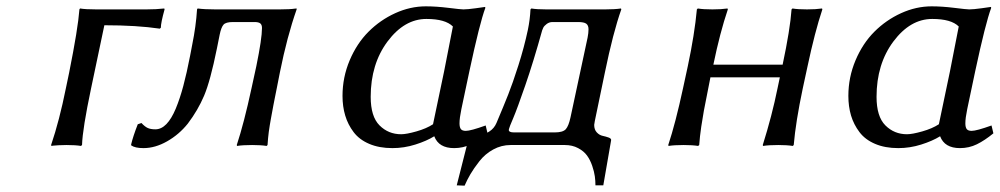

<svg xmlns="http://www.w3.org/2000/svg" viewBox="-20 -460 3171 609"><path d="M444.8 -430.2Q475.6 -430.2 501 -433.1L502 -430.2Q490.2 -387.7 490.2 -372.1L486.8 -369.1Q414.1 -379.9 311 -379.9L269 -180.2Q241.7 -50.8 240.2 0L236.8 2.9Q219.7 0 190.9 0Q177.7 0 165.8 0.7Q153.8 1.5 148.4 2L143.1 2.9L142.1 0Q168.5 -78.1 189 -180.2L199.2 -229Q227.5 -370.1 231.9 -430.2L233.9 -433.1Q251 -430.2 285.2 -430.2Z M779.8 0Q750 0 731.9 2.9L731 0Q753.9 -69.3 777.8 -180.2L793 -250Q811 -337.9 811 -371.1Q811 -381.3 805.7 -385.7Q800.3 -390.1 787.6 -390.1H718.8Q696.3 -390.1 689 -381.8Q681.6 -373.5 676.8 -350.1L668 -306.2Q647 -202.6 627.4 -156.5Q607.9 -110.4 575.7 -67.9Q547.9 -33.2 510 -11.7Q472.2 9.8 435.1 9.8Q408.2 9.8 396 1V-2Q401.9 -27.3 417 -65.9L428.7 -69.8Q439.5 -58.1 448.7 -54Q458 -49.8 472.7 -49.8Q491.7 -49.8 507.8 -66.4Q523.9 -83 537.4 -115.2Q550.8 -147.5 561.5 -187.7Q572.3 -228 583 -283.2L589.8 -318.8Q601.6 -376.5 605 -430.2L606.9 -433.1Q628.4 -430.2 662.6 -430.2H867.7Q882.8 -430.2 896.2 -430.9Q909.7 -431.6 915 -432.6L920.9 -433.1V-430.2Q890.6 -344.2 867.7 -230L857.9 -180.2Q856.4 -172.9 852.5 -153.3Q848.6 -133.8 847.4 -127.4Q846.2 -121.1 843.3 -105.2Q840.3 -89.4 839.1 -82.5Q837.9 -75.7 835.7 -62.7Q833.5 -49.8 832.5 -41.3Q831.5 -32.7 830.3 -21.7Q829.1 -10.7 828.6 0L825.7 2.9Q807.6 0 779.8 0Z M1330.6 -439.9Q1363.3 -439.9 1402.3 -435.1Q1441.4 -430.2 1449.7 -430.2Q1462.9 -430.2 1488.8 -433.8Q1514.6 -437.5 1518.6 -438L1519.5 -435.1Q1501.5 -387.2 1468.8 -233.9L1443.4 -113.8Q1437.5 -85.4 1437.5 -68.8Q1437.5 -56.2 1441.9 -50.5Q1446.3 -44.9 1457.5 -44.9Q1472.7 -44.9 1520.5 -62L1526.4 -37.1Q1499 -14.6 1474.1 -2.4Q1449.2 9.8 1420.4 9.8Q1371.6 9.8 1357.4 -27.8Q1333 -12.7 1297.4 -1.5Q1261.7 9.8 1224.6 9.8Q1182.6 9.8 1151.1 -3.7Q1119.6 -17.1 1101.6 -41Q1083.5 -64.9 1075 -93.5Q1066.4 -122.1 1066.4 -155.8Q1066.4 -214.8 1089.1 -268.6Q1111.8 -322.3 1148.9 -359.4Q1186 -396.5 1233.6 -418.2Q1281.2 -439.9 1330.6 -439.9ZM1332.5 -399.9Q1262.7 -399.9 1209.2 -328.4Q1155.8 -256.8 1155.8 -152.8Q1155.8 -90.3 1183.8 -62.3Q1211.9 -34.2 1252.4 -34.2Q1269 -34.2 1300.8 -43.2Q1332.5 -52.2 1353.5 -65.9L1388.7 -233.9L1416.5 -376Q1392.6 -399.9 1332.5 -399.9Z M1594.7 -51.8Q1593.8 -49.8 1593.8 -47.9Q1593.8 -40 1610.4 -40H1739.7Q1765.6 -40 1774.7 -50.3Q1783.7 -60.5 1789.6 -87.9L1843.8 -340.8Q1846.7 -355.5 1846.7 -367.2Q1846.7 -379.4 1839.6 -384.8Q1832.5 -390.1 1813.5 -390.1H1732.4Q1722.2 -390.1 1714.1 -384Q1706.1 -377.9 1703.4 -372.6Q1700.7 -367.2 1699.7 -363.8Q1671.9 -263.7 1646.2 -189.5Q1620.6 -115.2 1607.9 -85.4Q1595.2 -55.7 1594.7 -51.8ZM1654.3 -365.2Q1661.1 -397.9 1662.6 -430.2L1665.5 -433.1Q1682.6 -430.2 1712.4 -430.2H1900.4Q1929.7 -430.2 1949.7 -433.1L1950.7 -430.2Q1924.8 -357.4 1898.4 -229L1866.7 -76.2Q1864.7 -66.4 1864.7 -64Q1864.7 -48.8 1873 -40Q1881.3 -31.2 1891.6 -29.1Q1901.9 -26.9 1910.2 -23.9Q1918.5 -21 1918.5 -16.1Q1918.5 -15.1 1918 -12.9Q1917.5 -10.7 1917.5 -9.8L1893.6 127.9H1868.7Q1868.7 113.8 1866.7 99.1Q1864.7 84.5 1858.4 65.9Q1852.1 47.4 1842 33.4Q1832 19.5 1813.7 9.8Q1795.4 0 1771.5 0H1599.6Q1570.3 0 1544.4 14.2Q1518.6 28.3 1500.5 51.5Q1482.4 74.7 1472.2 92.3Q1461.9 109.9 1453.6 128.9L1428.7 127.9L1462.4 -4.9Q1464.8 -15.6 1477.1 -21.7Q1489.3 -27.8 1503.2 -30.5Q1517.1 -33.2 1532.2 -43Q1547.4 -52.7 1554.7 -69.8Q1578.1 -125 1592 -160.2Q1606 -195.3 1624.3 -252.7Q1642.6 -310.1 1654.3 -365.2Z M2446.3 -180.2 2453.6 -214.8H2233.4L2226.6 -180.2Q2216.3 -127.9 2212.6 -108.9Q2209 -89.8 2204.3 -58.3Q2199.7 -26.9 2197.8 0L2194.3 2.9Q2176.3 0 2148.4 0Q2118.7 0 2100.6 2.9L2099.6 0Q2122.6 -69.3 2146.5 -180.2L2161.6 -250Q2183.1 -351.1 2190.4 -430.2L2193.4 -433.1Q2210.4 -430.2 2239.7 -430.2Q2268.1 -430.2 2287.6 -433.1L2288.6 -430.2Q2263.7 -356.9 2242.7 -254.9H2462.4Q2486.3 -367.2 2490.7 -430.2L2493.7 -433.1Q2510.7 -430.2 2539.6 -430.2Q2567.9 -430.2 2587.4 -433.1L2588.4 -430.2Q2564.5 -358.4 2541.5 -250L2526.4 -180.2Q2503.9 -73.7 2497.6 0L2494.6 2.9Q2476.1 0 2448.7 0Q2418.5 0 2400.4 2.9L2399.4 0Q2428.7 -93.3 2446.3 -180.2Z M2935.1 -439.9Q2967.8 -439.9 3006.8 -435.1Q3045.9 -430.2 3054.2 -430.2Q3067.4 -430.2 3093.3 -433.8Q3119.1 -437.5 3123 -438L3124 -435.1Q3106 -387.2 3073.2 -233.9L3047.9 -113.8Q3042 -85.4 3042 -68.8Q3042 -56.2 3046.4 -50.5Q3050.8 -44.9 3062 -44.9Q3077.1 -44.9 3125 -62L3130.9 -37.1Q3103.5 -14.6 3078.6 -2.4Q3053.7 9.8 3024.9 9.8Q2976.1 9.8 2961.9 -27.8Q2937.5 -12.7 2901.9 -1.5Q2866.2 9.8 2829.1 9.8Q2787.1 9.8 2755.6 -3.7Q2724.1 -17.1 2706.1 -41Q2688 -64.9 2679.4 -93.5Q2670.9 -122.1 2670.9 -155.8Q2670.9 -214.8 2693.6 -268.6Q2716.3 -322.3 2753.4 -359.4Q2790.5 -396.5 2838.1 -418.2Q2885.7 -439.9 2935.1 -439.9ZM2937 -399.9Q2867.2 -399.9 2813.7 -328.4Q2760.3 -256.8 2760.3 -152.8Q2760.3 -90.3 2788.3 -62.3Q2816.4 -34.2 2856.9 -34.2Q2873.5 -34.2 2905.3 -43.2Q2937 -52.2 2958 -65.9L2993.2 -233.9L3021 -376Q2997.1 -399.9 2937 -399.9Z"/></svg>

Font: Linear Smooth
Style: Italic
Weight: 400
Designer: Philipp H. Poll, Flanker
Foundry: Philipp H. Poll, reworked by Flanker
Version: Version 1.061 | FøM Fix